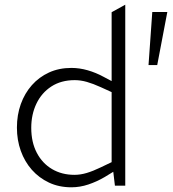

<svg xmlns="http://www.w3.org/2000/svg" viewBox="-20 -790 736 817"><path d="M284 7Q231 7 188.5 -13Q146 -33 115.5 -67.5Q85 -102 68.5 -148Q52 -194 52 -247Q52 -301 68.5 -347Q85 -393 115.5 -427.5Q146 -462 188.5 -481.5Q231 -501 284 -501Q318 -501 353 -491Q388 -481 421 -463L455 -445V-738L513 -770V0H469L462 -59L426 -37Q392 -17 356 -5Q320 7 284 7ZM113 -246Q113 -185 136.5 -140Q160 -95 201.5 -70.5Q243 -46 297 -46Q322 -46 349 -54Q376 -62 409 -78L455 -100V-398L409 -419Q376 -434 349.5 -441.5Q323 -449 298 -449Q240 -449 198.5 -422Q157 -395 135 -349Q113 -303 113 -246ZM612 -513 628 -739H692L649 -513Z"/></svg>

Font: REM ExtraLight
Style: Regular
Weight: 250
Designer: Octavio Pardo
Foundry: Ashler Design
Version: Version 1.005;gftools[0.9.28]